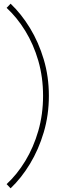

<svg xmlns="http://www.w3.org/2000/svg" viewBox="-20 -850 339 1034"><path d="M37.1 164.1 15.6 141.6Q71.8 89.8 116.2 16.8Q160.6 -56.2 186.3 -145.3Q211.9 -234.4 211.9 -334Q211.9 -434.6 186.3 -522.9Q160.6 -611.3 116.2 -683.6Q71.8 -755.9 15.6 -807.6L37.1 -830.1Q94.7 -775.4 141.4 -699Q188 -622.6 215.6 -530Q243.2 -437.5 243.2 -334Q243.2 -230.5 215.6 -137.5Q188 -44.4 141.4 32.5Q94.7 109.4 37.1 164.1Z"/></svg>

Font: Reddit Sans ExtraLight
Style: Regular
Weight: 250
Designer: Stephen Hutchings
Foundry: Reddit
Version: Version 1.014